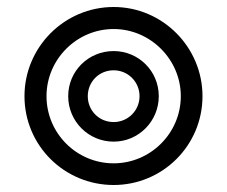

<svg xmlns="http://www.w3.org/2000/svg" viewBox="-20 -519 649 549"><path d="M50 -244C50 -103 164 10 305 10C445 10 559 -103 559 -244C559 -384 445 -499 305 -499C164 -499 50 -384 50 -244ZM113 -244C113 -349 199 -436 305 -436C410 -436 497 -349 497 -244C497 -138 410 -52 305 -52C199 -52 113 -138 113 -244ZM175 -244C175 -172 233 -114 305 -114C376 -114 434 -172 434 -244C434 -316 376 -373 305 -373C233 -373 175 -316 175 -244ZM231 -244C231 -285 263 -318 305 -318C346 -318 379 -285 379 -244C379 -203 346 -170 305 -170C263 -170 231 -203 231 -244Z"/></svg>

Font: Kanit Light
Style: Regular
Weight: 300
Designer: Katatrad Team
Foundry: CadsonDemak
Version: Version 1.000;PS 001.000;hotconv 1.0.88;makeotf.lib2.5.64775